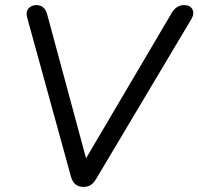

<svg xmlns="http://www.w3.org/2000/svg" viewBox="-20 -725 777 752"><path d="M306 7Q269 7 258 -33L87 -654Q80 -677 91 -691Q102 -705 123 -705Q155 -705 165 -668L317 -105L653 -675Q671 -705 701 -705Q725 -705 733.5 -688.5Q742 -672 730 -651L357 -25Q347 -8 335.5 -0.5Q324 7 306 7Z"/></svg>

Font: Nunito
Style: Italic
Weight: 400
Italic angle: -9°
Designer: Vernon Adams
Foundry: Vernon Adams
Version: Version 3.601; ttfautohint (v1.8.2.53-6de2)